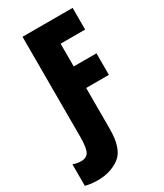

<svg xmlns="http://www.w3.org/2000/svg" viewBox="-292 -801 949 1112"><g transform="rotate(-30 182.5 -245.0)"><path d="M227 0V-273H379V-417H227V-569H391V-714H56V-47Q56 26 42 53Q28 80 -10 80Q-37 80 -63 70V214Q-26 224 19 224Q106 224 166.5 179Q227 134 227 0Z"/></g></svg>

Font: Noto Sans Display Condensed Black
Style: Regular
Weight: 900
Width: 3
Designer: Monotype Design team
Foundry: Monotype Imaging Inc.
Version: 1.000